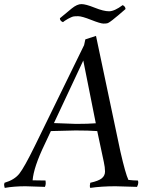

<svg xmlns="http://www.w3.org/2000/svg" viewBox="-47 -908 740 936"><path d="M284 -816Q265 -805 260 -800Q245 -806 245 -819L303 -867Q329 -888 350 -888Q371 -888 414.5 -870.5Q458 -853 484.5 -853Q511 -853 551 -883Q564 -877 565 -864L529 -833Q526 -831 516 -822.5Q506 -814 502 -811Q498 -808 490.5 -802.5Q483 -797 477.5 -795Q472 -793 457.5 -793Q443 -793 397.5 -811Q352 -829 334 -829Q316 -829 310 -827.5Q304 -826 296 -822Q288 -818 284 -816ZM216 -308 324 -304Q382 -304 420 -307L359 -613ZM621 3 516 0Q448 0 393 8Q391 6 391 -3L393 -17Q434 -26 449.5 -39Q465 -52 465 -72Q465 -92 459 -119L427 -269Q385 -272 321 -272L201 -269L171 -205Q117 -93 112 -29Q132 -28 175 -28Q176 -23 176 -14.5Q176 -6 172 3L77 0Q21 0 -24 8Q-27 -4 -27 -8L-25 -17Q23 -31 47 -61Q71 -91 123 -197L363 -688L369 -716L421 -733L540 -169Q565 -60 579 -31Q604 -28 625 -28Q627 -25 627 -17Q627 -9 621 3Z"/></svg>

Font: Rosarivo
Style: Italic
Weight: 400
Version: Version 1.003